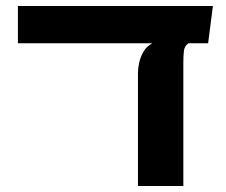

<svg xmlns="http://www.w3.org/2000/svg" viewBox="-20 -623 757 643"><path d="M442 0V-379Q442 -393 446 -412.5Q450 -432 460.5 -450Q471 -468 490 -478H611Q598 -469 596 -453Q594 -437 594 -415V0ZM40 -478V-603H693L677 -478Z"/></svg>

Font: Noto Sans Hebrew Thin
Style: Bold
Weight: 700
Version: Version 3.001